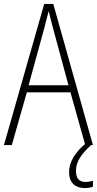

<svg xmlns="http://www.w3.org/2000/svg" viewBox="-20 -735 491 973"><path d="M412 0 337 -267H116L40 0H0L204 -715H250L451 0ZM249 -591Q243 -614 237.5 -635Q232 -656 227 -679Q221 -657 215.5 -636Q210 -615 204 -591L125 -303H327ZM365 131Q365 187 413 187Q424 187 434.5 185Q445 183 451 181V211Q444 214 433 216Q422 218 409 218Q372 218 351 197Q330 176 330 137Q330 98 353 60.5Q376 23 417 -10L442 0Q405 33 385 64.5Q365 96 365 131Z"/></svg>

Font: Noto Sans Kannada Condensed ExtraLight
Style: Regular
Weight: 200
Width: 3
Designer: Jelle Bosma - Monotype Design Team
Foundry: Monotype Imaging Inc.
Version: Version 2.005; ttfautohint (v1.8.4.7-5d5b)